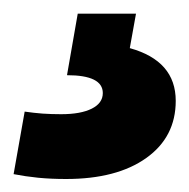

<svg xmlns="http://www.w3.org/2000/svg" viewBox="-205 -40 283 288"><path d="M-106 228.5Q-128.4 228.5 -147.9 226.6Q-167.5 224.6 -184.6 221.2L-168 127.4Q-154.3 129.4 -141.1 130.4Q-127.9 131.3 -113.3 131.3Q-84 131.3 -67.4 123Q-50.8 114.7 -50.8 99.6Q-50.8 72.8 -104.5 72.8L-88.4 -19.5H-1L-10.3 32.2Q58.6 51.3 58.6 111.3Q58.6 165.5 14.4 197Q-29.8 228.5 -106 228.5Z"/></svg>

Font: Bevan
Style: Italic
Weight: 400
Italic angle: -10°
Designer: Vernon Adams
Foundry: Vernon Adams
Version: Version 2.100; ttfautohint (v1.8.3)